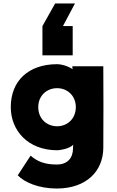

<svg xmlns="http://www.w3.org/2000/svg" viewBox="-20 -851 670 1104"><path d="M308 -125C251 -125 200 -166 200 -235C200 -303 251 -344 308 -344C368 -344 416 -300 416 -235C416 -169 368 -125 308 -125ZM42 -235C42 -101 140 13 310 13C322 13 380 5 401 -19L400 -8V0C400 57 369 95 306 95C235 95 193 76 156 44L82 157C120 197 202 233 306 233C479 233 573 131 574 0C575 -197 575 -273 574 -470H396V-463L398 -453C368 -473 330 -482 310 -482C143 -482 42 -386 42 -235ZM224 -533H398V-701H342L411 -831H297L224 -701Z"/></svg>

Font: Kreadon Extra Bold
Style: Regular
Weight: 800
Designer: kohakuno
Foundry: StudioGnu
Version: Version 1.000;Glyphs 3.1.2 (3151)